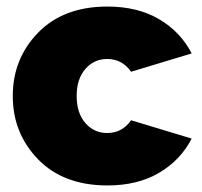

<svg xmlns="http://www.w3.org/2000/svg" viewBox="-20 -556 617 586"><path d="M308 10Q174 10 96.5 -69.5Q19 -149 19 -263Q19 -377 96.5 -456.5Q174 -536 308 -536Q400 -536 465.5 -497.5Q531 -459 565 -393L380 -337Q353 -376 307 -376Q267 -376 240.5 -345.5Q214 -315 214 -263Q214 -211 240.5 -180.5Q267 -150 307 -150Q353 -150 380 -189L565 -133Q531 -67 465.5 -28.5Q400 10 308 10Z"/></svg>

Font: Raleway-v4020 Black
Style: Regular
Weight: 900
Designer: Matt McInerney, Pablo Impallari, Rodrigo Fuenzalida
Foundry: Matt McInerney, Pablo Impallari, Rodrigo Fuenzalida
Version: Version 4.020;PS 004.020;hotconv 1.0.88;makeotf.lib2.5.64775